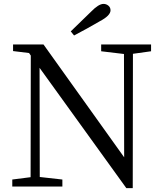

<svg xmlns="http://www.w3.org/2000/svg" viewBox="-20 -957 838 985"><path d="M360 -775 343 -796Q396 -848 447 -897Q486 -937 511 -937Q525 -937 536 -928Q547 -919 547 -904Q547 -877 492 -848Q427 -810 360 -775ZM755 -729V-694L662 -681L661 8H628L183 -609L184 -49L300 -36V0H43V-36L137 -48L138 -672L129 -685L47 -695V-729H203L617 -150L616 -680L499 -694V-729Z"/></svg>

Font: Han-Nom Khai
Style: Regular
Weight: 400
Version: Version 1.200;June 22, 2023;FontCreator 14.0.0.2814 64-bit